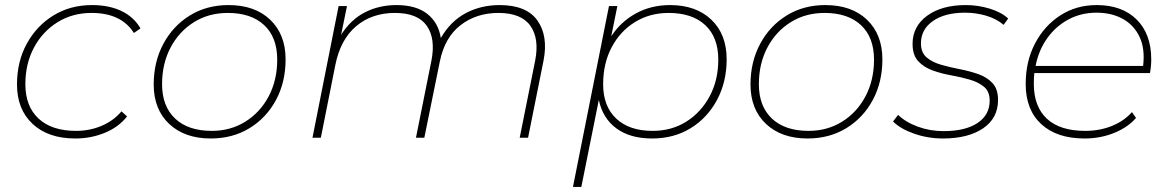

<svg xmlns="http://www.w3.org/2000/svg" viewBox="-20 -543 4609 757"><path d="M277 3Q170 3 108.5 -54.5Q47 -112 47 -210Q47 -300 85.5 -370.5Q124 -441 190.5 -482Q257 -523 343 -523Q410 -523 459 -499.5Q508 -476 534 -431L508 -413Q458 -492 341 -492Q266 -492 207 -455.5Q148 -419 114 -355.5Q80 -292 80 -211Q80 -124 132 -75.5Q184 -27 280 -27Q334 -27 381 -47Q428 -67 459 -104L481 -84Q448 -42 393.5 -19.5Q339 3 277 3Z M811 3Q708 3 647 -54.5Q586 -112 586 -210Q586 -299 624 -370Q662 -441 728.5 -482Q795 -523 881 -523Q985 -523 1045.5 -465Q1106 -407 1106 -309Q1106 -219 1068 -148.5Q1030 -78 963.5 -37.5Q897 3 811 3ZM815 -27Q889 -27 947.5 -63.5Q1006 -100 1039.5 -163.5Q1073 -227 1073 -308Q1073 -396 1021.5 -444Q970 -492 878 -492Q803 -492 744.5 -455.5Q686 -419 652.5 -355.5Q619 -292 619 -211Q619 -124 670.5 -75.5Q722 -27 815 -27Z M1950 -523Q2056 -523 2099 -462Q2142 -401 2123 -304L2062 0H2029L2090 -304Q2107 -391 2071 -441.5Q2035 -492 1945 -492Q1858 -492 1795.5 -443.5Q1733 -395 1714 -300L1653 0H1620L1681 -304Q1698 -391 1662.5 -441.5Q1627 -492 1537 -492Q1446 -492 1384 -439.5Q1322 -387 1302 -286L1245 0H1212L1315 -519H1348L1325 -406Q1363 -466 1419 -494.5Q1475 -523 1543 -523Q1621 -523 1665 -488Q1709 -453 1718 -393Q1756 -459 1816 -491Q1876 -523 1950 -523Z M2551 3Q2464 3 2410 -37Q2356 -77 2341 -149L2272 194H2239L2381 -519H2414L2390 -400Q2427 -457 2487 -490Q2547 -523 2622 -523Q2724 -523 2784.5 -465.5Q2845 -408 2845 -309Q2845 -220 2807 -149Q2769 -78 2703 -37.5Q2637 3 2551 3ZM2553 -27Q2628 -27 2686 -63.5Q2744 -100 2778 -163.5Q2812 -227 2812 -308Q2812 -396 2760.5 -444Q2709 -492 2616 -492Q2542 -492 2483.5 -456Q2425 -420 2391.5 -356.5Q2358 -293 2358 -211Q2358 -124 2409.5 -75.5Q2461 -27 2553 -27Z M3164 3Q3061 3 3000 -54.5Q2939 -112 2939 -210Q2939 -299 2977 -370Q3015 -441 3081.5 -482Q3148 -523 3234 -523Q3338 -523 3398.5 -465Q3459 -407 3459 -309Q3459 -219 3421 -148.5Q3383 -78 3316.5 -37.5Q3250 3 3164 3ZM3168 -27Q3242 -27 3300.5 -63.5Q3359 -100 3392.5 -163.5Q3426 -227 3426 -308Q3426 -396 3374.5 -444Q3323 -492 3231 -492Q3156 -492 3097.5 -455.5Q3039 -419 3005.5 -355.5Q2972 -292 2972 -211Q2972 -124 3023.5 -75.5Q3075 -27 3168 -27Z M3698 3Q3638 3 3584 -16Q3530 -35 3501 -64L3521 -90Q3551 -61 3599 -43.5Q3647 -26 3700 -26Q3786 -26 3834 -58Q3882 -90 3882 -146Q3882 -182 3860 -200.5Q3838 -219 3803.5 -229Q3769 -239 3730 -246Q3691 -253 3656.5 -265.5Q3622 -278 3600 -302Q3578 -326 3578 -370Q3578 -439 3635.5 -481Q3693 -523 3788 -523Q3836 -523 3882 -509Q3928 -495 3955 -470L3937 -445Q3909 -469 3868.5 -481Q3828 -493 3785 -493Q3705 -493 3658 -460Q3611 -427 3611 -372Q3611 -336 3633 -317Q3655 -298 3689.5 -288Q3724 -278 3763 -270.5Q3802 -263 3836.5 -251Q3871 -239 3893 -215.5Q3915 -192 3915 -149Q3915 -77 3856 -37Q3797 3 3698 3Z M4256 3Q4147 3 4085.5 -53.5Q4024 -110 4024 -212Q4024 -301 4060.5 -371Q4097 -441 4160 -482Q4223 -523 4304 -523Q4404 -523 4461.5 -466Q4519 -409 4519 -309Q4519 -282 4514 -255H4058Q4056 -234 4056 -213Q4056 -123 4107.5 -75Q4159 -27 4259 -27Q4316 -27 4364 -46.5Q4412 -66 4443 -101L4459 -78Q4427 -41 4373 -19Q4319 3 4256 3ZM4063 -283H4487Q4495 -351 4473 -397.5Q4451 -444 4407 -468.5Q4363 -493 4303 -493Q4243 -493 4193 -466.5Q4143 -440 4109 -392.5Q4075 -345 4063 -283Z"/></svg>

Font: Montserrat ExtraLight
Style: Italic
Weight: 200
Italic angle: -11.3°
Designer: Julieta Ulanovsky
Foundry: Julieta Ulanovsky
Version: Version 9.000; ttfautohint (v1.8.4.7-5d5b)